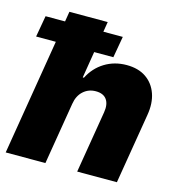

<svg xmlns="http://www.w3.org/2000/svg" viewBox="-118 -822 852 917"><g transform="rotate(15 308.0 -364.0)"><path d="M239.7 -306.6 189 0H-7.3L112.8 -727.5H302.2L255.4 -441.4H261.2Q287.6 -493.7 335.4 -523.2Q383.3 -552.7 443.8 -552.7Q501.5 -552.7 539.8 -526.4Q578.1 -500 594.2 -453.9Q610.4 -407.7 600.1 -347.7L542.5 0H346.2L397 -306.6Q403.8 -347.2 387.5 -370.4Q371.1 -393.6 333.5 -393.6Q297.4 -393.6 271.7 -370.4Q246.1 -347.2 239.7 -306.6ZM-10.3 -572.3 8.3 -677.7H390.1L371.6 -572.3Z"/></g></svg>

Font: Inter Tight Black
Style: Italic
Weight: 900
Italic angle: -9.39999°
Designer: Rasmus Andersson
Foundry: rsms
Version: Version 3.004; ttfautohint (v1.8.4.7-5d5b)